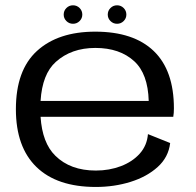

<svg xmlns="http://www.w3.org/2000/svg" viewBox="-20 -718 758 743"><path d="M351 5.5Q200.5 5.5 121 -71.8Q41.5 -149 41.5 -295.5Q41.5 -446.5 123.2 -521Q205 -595.5 348.5 -595.5Q497 -595.5 575 -520.5Q653 -445.5 653 -298.5Q653 -280 650.5 -266H137Q143.5 -165 194 -115.5Q252 -58 351 -58Q403 -58 447.8 -75Q492.5 -92 520.8 -123.5Q549 -155 552.5 -199L638.5 -164.5Q632 -109.5 590.2 -71.8Q548.5 -34 485.2 -14.2Q422 5.5 351 5.5ZM137 -327.5H555.5Q552.5 -432.5 499.5 -481Q443.5 -532.5 349 -532.5Q256 -532.5 196 -478.5Q143.5 -431.5 137 -327.5ZM262.5 -626Q247.5 -626 237 -636.5Q226.5 -647 226.5 -661.5Q226.5 -676.5 237 -687Q247.5 -697.5 262.5 -697.5Q277.5 -697.5 288 -687Q298.5 -676.5 298.5 -661.5Q298.5 -647 288 -636.5Q277.5 -626 262.5 -626ZM433 -626Q418 -626 407.5 -636.5Q397 -647 397 -661.5Q397 -676.5 407.5 -687Q418 -697.5 433 -697.5Q448 -697.5 458.5 -687Q469 -676.5 469 -661.5Q469 -647 458.5 -636.5Q448 -626 433 -626Z"/></svg>

Font: Anybody ExtraExpanded
Style: Regular
Weight: 400
Width: 8
Designer: Tyler Finck
Foundry: Etcetera Type Company
Version: Version 1.010; ttfautohint (v1.8.3) -l 8 -r 50 -G 200 -x 14 